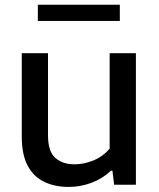

<svg xmlns="http://www.w3.org/2000/svg" viewBox="-20 -764 658 794"><path d="M264 9Q207 9 163.2 -11.8Q119.5 -32.5 94.8 -78.2Q70 -124 70 -199V-544H178.5V-205Q178.5 -137.5 208.8 -111Q239 -84.5 288.5 -84.5Q326 -84.5 365.5 -100.2Q405 -116 433.5 -149.5V-544H542V0H452L445 -58H439Q403.5 -25 358.2 -8Q313 9 264 9ZM136.5 -677.5V-744.5H475.5V-677.5Z"/></svg>

Font: Encode Sans SemiExpanded SemiExpanded Medium
Style: Regular
Weight: 500
Width: 6
Designer: Multiple Designers
Foundry: Impallari Type
Version: Version 3.000; ttfautohint (v1.8.3) -l 8 -r 50 -G 200 -x 14 